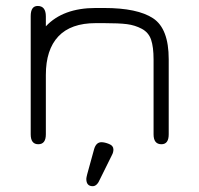

<svg xmlns="http://www.w3.org/2000/svg" viewBox="-20 -477 669 644"><path d="M360.4 24.4Q360.4 34.2 355.5 43L315.4 124Q305.7 147.5 291 147.5Q269.5 147.5 269.5 123Q269.5 119.1 272.5 107.4L295.9 22.5Q302.7 0 320.3 0Q331.1 0 345.7 5.9Q360.4 11.7 360.4 24.4ZM300.8 -399.4Q217.8 -399.4 175.8 -355Q133.8 -310.5 133.8 -225.6V-26.4Q133.8 6.8 108.4 6.8Q83 6.8 83 -26.4V-422.9Q83 -457 106.4 -457Q133.8 -457 133.8 -421.9V-388.7Q191.4 -450.2 300.8 -450.2H329.1Q441.4 -450.2 493.7 -415.5Q545.9 -380.9 545.9 -278.3V-26.4Q545.9 6.8 521.5 6.8Q495.1 6.8 495.1 -26.4V-277.3Q495.1 -319.3 486.8 -343.8Q478.5 -368.2 455.6 -380.4Q432.6 -392.6 405.8 -396Q378.9 -399.4 329.1 -399.4Z"/></svg>

Font: Jura
Style: Book
Weight: 400
Version: Version 2.3